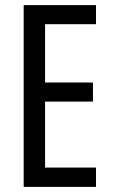

<svg xmlns="http://www.w3.org/2000/svg" viewBox="-20 -734 442 754"><path d="M357 0V-76H157V-335H345V-410H157V-639H357V-714H73V0Z"/></svg>

Font: Noto Sans Gurmukhi UI ExtraCondensed
Style: Regular
Weight: 400
Width: 2
Designer: Jelle Bosma - Monotype Design Team
Foundry: Monotype Imaging Inc.
Version: Version 2.004